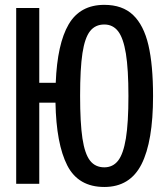

<svg xmlns="http://www.w3.org/2000/svg" viewBox="-20 -739 655 772"><path d="M595.4 -352.8Q595.4 -170.3 549 -78.7Q502.6 12.8 399.5 12.8Q294.9 12.8 250.5 -73.8Q206.2 -160.5 203.1 -326.2H137.9V0H45.1V-706.7H137.9V-406.2H204.1Q210.3 -563.1 256.2 -641.3Q302.1 -719.5 399.5 -719.5Q472.3 -719.5 515.1 -678.7Q557.9 -637.9 576.7 -557.9Q595.4 -477.9 595.4 -352.8ZM302.1 -353.8Q302.1 -244.6 311.5 -182.3Q321 -120 342.1 -93.1Q363.1 -66.2 399.5 -66.2Q433.8 -66.2 454.9 -93.1Q475.9 -120 486.2 -182.6Q496.4 -245.1 496.4 -352.8Q496.4 -461 486.2 -523.6Q475.9 -586.2 454.9 -613.3Q433.8 -640.5 399.5 -640.5Q363.1 -640.5 342.1 -613.8Q321 -587.2 311.5 -525.1Q302.1 -463.1 302.1 -353.8Z"/></svg>

Font: Fira Code Fixed Retina
Style: Regular
Weight: 450
Monospace: yes
Designer: Carrois Corporate, Edenspiekermann AG, Nikita Prokopov
Foundry: Carrois Corporate, Edenspiekermann AG, Nikita Prokopov
Version: Version 5.002